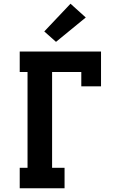

<svg xmlns="http://www.w3.org/2000/svg" viewBox="-20 -1012 640 1032"><path d="M86 0V-110H128V-625H86V-735H523V-548H417V-625H260V-110H327V0ZM281 -787 218 -843 359 -992 441 -918Z"/></svg>

Font: Iosevka Slab XBdEx
Style: Regular
Weight: 800
Width: 7
Monospace: yes
Designer: Belleve Invis
Foundry: Belleve Invis
Version: Version 11.1.0; ttfautohint (v1.8.3)